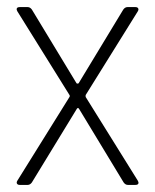

<svg xmlns="http://www.w3.org/2000/svg" viewBox="-20 -522 438 542"><path d="M29 -12 176 -248Q178 -251 176 -254L29 -490Q27 -494 27 -496Q27 -502 36 -502H58Q65 -502 70 -495L196 -287Q197 -286 199 -286Q201 -286 202 -287L328 -495Q333 -502 340 -502H362Q368 -502 370 -498.5Q372 -495 369 -490L222 -254Q221 -251 222 -248L369 -12Q371 -8 371 -6Q371 0 362 0H341Q334 0 329 -7L203 -215Q202 -217 200 -217Q198 -217 197 -215L70 -7Q65 0 58 0H36Q30 0 28 -3.5Q26 -7 29 -12Z"/></svg>

Font: Barlow Semi Condensed ExLight
Style: Regular
Weight: 275
Width: 4
Designer: Jeremy Tribby
Foundry: Tribby Type
Version: Version 1.408